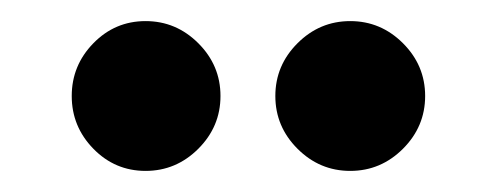

<svg xmlns="http://www.w3.org/2000/svg" viewBox="-20 -741 470 182"><path d="M118 -579Q89 -579 68.5 -600Q48 -621 48 -650Q48 -679 68.5 -700Q89 -721 118 -721Q147 -721 168 -700Q189 -679 189 -650Q189 -621 168 -600Q147 -579 118 -579ZM312 -579Q283 -579 262 -600Q241 -621 241 -650Q241 -679 262 -700Q283 -721 312 -721Q341 -721 362 -700Q383 -679 383 -650Q383 -621 362 -600Q341 -579 312 -579Z"/></svg>

Font: Golos UI Medium
Style: Regular
Weight: 500
Designer: A.Korolkova, Vitaly Kuzmin
Foundry: ParaType Ltd
Version: Version 2.000